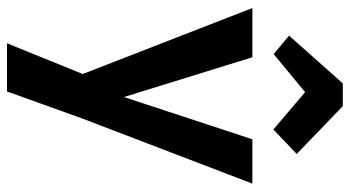

<svg xmlns="http://www.w3.org/2000/svg" viewBox="-246 -539 1002 550"><g transform="rotate(90 255.0 -264.0)"><path d="M135 -547 82 -591 219 -745H284L421 -613L351 -546L244 -637ZM104 217 192 0 3 -486H144L258 -118L379 -486H506L320 0L242 217Z"/></g></svg>

Font: Cantarell
Style: Bold
Weight: 700
Designer: Dave Crossland, Nikolaus Waxweiler, Florian Fecher, Jacques Le Bailly, Eben Sorkin, Alexei Vanyashin, Alexios Zavras, Em
Version: Version 0.303